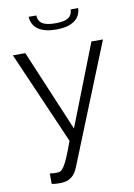

<svg xmlns="http://www.w3.org/2000/svg" viewBox="-100 -779 743 1064"><g transform="rotate(-10 271.0 -247.0)"><path d="M103 218C122 222 137 222 153 222C202 221 232 199 251 151L522 -521H457L278 -63L85 -521H15L242 0C189 148 171 158 152 161C140 162 126 163 103 159ZM375 -716C371 -669 341 -655 278 -655C215 -655 184 -671 181 -716H138C142 -653 191 -620 278 -620C363 -620 414 -653 417 -716Z"/></g></svg>

Font: Raleway Reg
Style: Regular
Weight: 400
Designer: Matt McInerney, Pablo Impallari, Rodrigo Fuenzalida
Foundry: Matt McInerney, Pablo Impallari, Rodrigo Fuenzalida
Version: Version 3.00 July 28, 2015